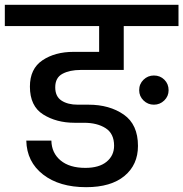

<svg xmlns="http://www.w3.org/2000/svg" viewBox="-44 -760 760 796"><path d="M696 -740V-652H469V-470H290Q245 -470 215 -454Q185 -438 185 -398Q185 -360 211 -343Q237 -326 278 -326H323Q410 -326 469 -285Q528 -244 528 -155Q528 -77 472 -30.5Q416 16 313 16Q202 16 134.5 -36.5Q67 -89 65 -177H169Q170 -126 207 -95Q244 -64 310 -64Q367 -64 398 -89.5Q429 -115 429 -156Q429 -206 394 -228.5Q359 -251 304 -251H265Q190 -251 135 -285.5Q80 -320 80 -401Q80 -475 132 -510Q184 -545 261 -545H367V-652H-24V-740ZM594 -447Q620 -447 637.5 -429.5Q655 -412 655 -386Q655 -361 637 -343.5Q619 -326 594 -326Q569 -326 551 -343.5Q533 -361 533 -386Q533 -412 551 -429.5Q569 -447 594 -447Z"/></svg>

Font: Fz Poppins Med
Style: Regular
Weight: 500
Designer: Ninad Kale (Devanagari), Jonny Pinhorn (Latin)
Foundry: Indian Type Foundry
Version: Vit hóa bi Vntype.Com & FontZin.Com